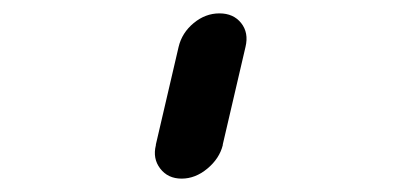

<svg xmlns="http://www.w3.org/2000/svg" viewBox="-20 -708 600 287"><path d="M308 -688Q308 -688 308 -688Q329 -688 340.5 -673.5Q352 -659 347 -638L313 -492Q313 -492 313 -491Q308 -471 290 -456Q272 -441 251.5 -441Q231 -441 219.5 -456Q208 -471 213 -491Q213 -492 213 -492Q213 -492 247 -638Q247 -638 247 -638Q252 -659 269.5 -673.5Q287 -688 308 -688Z"/></svg>

Font: Brass Mono
Style: Italic
Weight: 400
Italic angle: -13°
Monospace: yes
Version: Version 1.100; ttfautohint (v1.8.3) -l 8 -r 50 -G 200 -x 14 